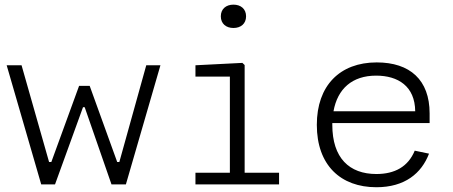

<svg xmlns="http://www.w3.org/2000/svg" viewBox="-20 -774 1900 806"><path d="M8 -500 153 0H211L328.5 -324H335.5L448 0H508.5L653.5 -500H594L481 -94H472L356.5 -413.5H312L195.5 -94H186L70.5 -500Z M800.5 0H1151.5V-49H1007V-501L997.5 -510L800.5 -500V-452.5H945V-49H800.5ZM960 -656.5C991 -656.5 1013 -674.5 1013 -705.5C1013 -736.5 991 -754.5 960 -754.5C929 -754.5 907 -736.5 907 -705.5C907 -674.5 929 -656.5 960 -656.5Z M1310 -250C1310 -80.5 1410 12 1560 12C1679.5 12 1749.5 -46.5 1781 -129L1721 -141.5C1693.5 -74.5 1637.5 -43.5 1560 -43.5C1446 -43.5 1375 -111 1375 -250V-257.5H1783.5V-298C1783.5 -438.5 1701 -512 1561.5 -512C1406.5 -512 1310 -414.5 1310 -250ZM1380 -307C1397 -401.5 1458.5 -456.5 1559 -456.5C1651 -456.5 1722 -412 1723 -307Z"/></svg>

Font: Monaspace Neon ExtraLight
Style: Regular
Weight: 200
Designer: Riley Cran & the Lettermatic Team
Foundry: Lettermatic
Version: Version 1.200 (Monaspace Neon)